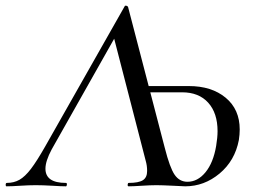

<svg xmlns="http://www.w3.org/2000/svg" viewBox="-57 -656 899 676"><path d="M-37 -5Q-37 -12 -33 -12Q-8 -12 11.5 -23Q31 -34 52 -61.5Q73 -89 103 -142L382 -634Q382 -636 385 -636Q392 -636 394 -631L523 -136Q541 -65 558 -40.5Q575 -16 603 -16Q639 -16 666.5 -49.5Q694 -83 704 -142Q709 -172 709 -194Q709 -258 676 -294.5Q643 -331 584 -331H436L437 -353H608Q688 -353 737.5 -312Q787 -271 787 -200Q787 -183 784 -163Q770 -90 716 -45Q662 0 595 0L553 -2Q513 -4 494 -4Q472 -4 442 -2Q412 0 396 0Q392 0 392.5 -6Q393 -12 396 -12Q431 -12 446 -21.5Q461 -31 461 -54Q461 -73 456 -90L339 -543L361 -548L125 -130Q103 -89 103 -62Q103 -12 175 -12Q179 -12 178.5 -6Q178 0 175 0Q158 0 128 -2Q94 -4 69 -4Q44 -4 14 -2Q-16 0 -34 0Q-37 0 -37 -5Z"/></svg>

Font: Cormorant Infant Medium
Style: Italic
Weight: 500
Italic angle: -10°
Designer: Christian Thalmann (Catharsis Fonts)
Foundry: Catharsis Fonts
Version: Version 4.000